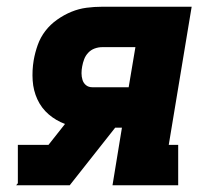

<svg xmlns="http://www.w3.org/2000/svg" viewBox="-20 -550 640 570"><path d="M28 0 33 -6V-120H124L173 -182Q146 -192 124.5 -210.5Q103 -229 91 -255Q79 -281 77 -311Q75 -341 80 -371Q84 -394 92 -416.5Q100 -439 114.5 -458Q129 -477 149.5 -491.5Q170 -506 192 -515Q214 -524 237 -527Q260 -530 283 -530H549L481 -120H509V0H314L342 -171H322L187 0ZM254 -291H362L382 -410H283Q272 -410 261 -406Q250 -402 242 -393.5Q234 -385 230 -374.5Q226 -364 224 -353Q222 -343 222 -332.5Q222 -322 225 -312.5Q228 -303 235.5 -297Q243 -291 254 -291Z"/></svg>

Font: Iosevka Slab Heavy Extended
Style: Italic
Weight: 900
Width: 7
Italic angle: -9°
Monospace: yes
Designer: Belleve Invis
Foundry: Belleve Invis
Version: Version 11.1.0; ttfautohint (v1.8.3)